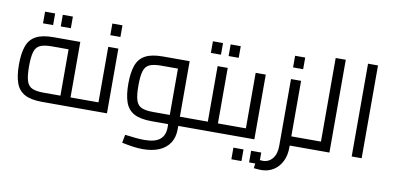

<svg xmlns="http://www.w3.org/2000/svg" viewBox="-83 -979 2994 1461"><g transform="rotate(10 1414.0 -248.0)"><path d="M263 0Q176 0 127.5 -26.5Q79 -53 59.5 -108.5Q40 -164 40 -250Q40 -336 59.5 -391.5Q79 -447 127.5 -473.5Q176 -500 263 -500H470V-40H392V-463L432 -429H263Q205 -429 173.5 -415Q142 -401 130 -362.5Q118 -324 118 -250Q118 -176 130 -137.5Q142 -99 173.5 -85Q205 -71 263 -71H578V0ZM578 0V-71Q584 -71 588 -68.5Q592 -66 594 -61.5Q596 -57 597 -50.5Q598 -44 598 -36Q598 -28 597 -21Q596 -14 594 -9.5Q592 -5 588 -2.5Q584 0 578 0ZM166 -590V-680H244V-590ZM303 -590V-680H381V-590Z M578 0V-71H722L686 -42V-500H764V0ZM578 0Q572 0 568 -2.5Q564 -5 562 -9.5Q560 -14 559 -21Q558 -28 558 -36Q558 -47 559.5 -54.5Q561 -62 565.5 -66.5Q570 -71 578 -71ZM686 -590V-680H764V-590Z M1315 0V-71H1423V0ZM1078 221Q1043 221 1003.5 215.5Q964 210 917 200L929 137Q982 144 1017.5 147Q1053 150 1078 150Q1161 150 1199 118.5Q1237 87 1237 27V-455L1277 -429H1108Q1050 -429 1018.5 -415Q987 -401 975 -362.5Q963 -324 963 -250Q963 -176 975 -137.5Q987 -99 1018.5 -85Q1050 -71 1108 -71H1237V0H1108Q1021 0 972.5 -26.5Q924 -53 904.5 -108.5Q885 -164 885 -250Q885 -336 904.5 -391.5Q924 -447 972.5 -473.5Q1021 -500 1108 -500H1315V26Q1315 88 1286.5 132Q1258 176 1205 198.5Q1152 221 1078 221ZM1423 0V-71Q1429 -71 1433 -68.5Q1437 -66 1439 -61.5Q1441 -57 1442 -50.5Q1443 -44 1443 -36Q1443 -28 1442 -21Q1441 -14 1439 -9.5Q1437 -5 1433 -2.5Q1429 0 1423 0Z M1609 0V-71H1717V0ZM1717 0V-71Q1723 -71 1727 -68.5Q1731 -66 1733 -61.5Q1735 -57 1736 -50.5Q1737 -44 1737 -36Q1737 -28 1736 -21Q1735 -14 1733 -9.5Q1731 -5 1727 -2.5Q1723 0 1717 0ZM1423 0V-71H1567L1531 -42V-500H1609V0ZM1423 0Q1417 0 1413 -2.5Q1409 -5 1407 -9.5Q1405 -14 1404 -21Q1403 -28 1403 -36Q1403 -47 1404.5 -54.5Q1406 -62 1410.5 -66.5Q1415 -71 1423 -71ZM1463 -590V-680H1541V-590ZM1600 -590V-680H1678V-590Z M1717 0V-71H1861L1825 -42V-500H1903V0ZM1717 0Q1711 0 1707 -2.5Q1703 -5 1701 -9.5Q1699 -14 1698 -21Q1697 -28 1697 -36Q1697 -47 1698.5 -54.5Q1700 -62 1704.5 -66.5Q1709 -71 1717 -71ZM1757 180V90H1835V180ZM1894 180V90H1972V180Z M2156 0V-71H2284V0ZM1993 221Q1980 221 1965.5 219.5Q1951 218 1937 217L1946 146Q1960 147 1972 148.5Q1984 150 1993 150Q2040 150 2069 114.5Q2098 79 2098 16V-500H2176V16Q2176 77 2152.5 123.5Q2129 170 2088 195.5Q2047 221 1993 221ZM2284 0V-71Q2290 -71 2294 -68.5Q2298 -66 2300 -61.5Q2302 -57 2303 -50.5Q2304 -44 2304 -36Q2304 -28 2303 -21Q2302 -14 2300 -9.5Q2298 -5 2294 -2.5Q2290 0 2284 0ZM2098 -590V-680H2176V-590Z M2405 0V-717H2483V0ZM2284 0V-71H2405V0ZM2284 0Q2278 0 2274 -2.5Q2270 -5 2268 -9.5Q2266 -14 2265 -21Q2264 -28 2264 -36Q2264 -47 2265.5 -54.5Q2267 -62 2271.5 -66.5Q2276 -71 2284 -71Z M2655 0V-717H2732V0Z"/></g></svg>

Font: Cairo Play
Style: Regular
Weight: 400
Designer: Mohamed Gaber, Accademia di Belle Arti di Urbino
Foundry: Kief Type Foundry, Accademia di Belle Arti di Urbino
Version: Version 3.119